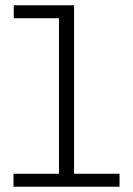

<svg xmlns="http://www.w3.org/2000/svg" viewBox="-20 -706 503 726"><path d="M203 -8V-686H260V-8ZM31 0V-49H432V0ZM32 -637V-686H258V-637Z"/></svg>

Font: BioRhyme SemiExpanded Light
Style: Regular
Weight: 300
Width: 6
Designer: Aoife Mooney
Foundry: Aoife Mooney Type
Version: Version 1.600;gftools[0.9.33]